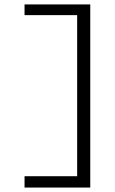

<svg xmlns="http://www.w3.org/2000/svg" viewBox="-20 -637 514 859"><path d="M89.8 151.4H325.2V-569.3H89.8V-617.2H383.8V202.1H89.8Z"/></svg>

Font: Lohit Tamil
Style: Regular
Weight: 400
Version: 2.91.1